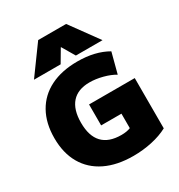

<svg xmlns="http://www.w3.org/2000/svg" viewBox="-229 -1150 1219 1310"><g transform="rotate(-30 380.5 -495.0)"><path d="M30 -365Q30 -482 77.5 -566.5Q125 -651 214 -695.5Q303 -740 427 -740Q566 -740 663 -684L621 -524Q583 -547 529.5 -561Q476 -575 427 -575Q335 -575 287.5 -521.5Q240 -468 240 -365Q240 -155 438 -155Q481 -155 510 -167V-281H350V-446H710V-50Q656 -21 585 -5.5Q514 10 438 10Q310 10 218.5 -34.5Q127 -79 78.5 -163Q30 -247 30 -365ZM269 -1000H489L649 -780H439L380 -880H378L319 -780H109Z"/></g></svg>

Font: Enso Black
Style: Regular
Weight: 900
Designer: Coji Morishita
Foundry: UNDERFOREST DESIGN
Version: Version 1.000